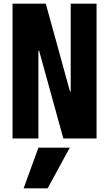

<svg xmlns="http://www.w3.org/2000/svg" viewBox="-20 -750 590 1040"><path d="M238 270H108L188 50H358ZM48 0V-730H228L359 -255H363V-730H503V0H323L192 -475H188V0Z"/></svg>

Font: M PLUS Code Latin SemiExpanded
Style: Bold
Weight: 700
Width: 6
Designer: Coji Morishita
Foundry: UNDERFOREST DESIGN
Version: Version 1.002; ttfautohint (v1.8.3)